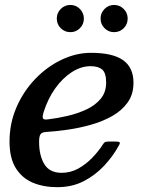

<svg xmlns="http://www.w3.org/2000/svg" viewBox="-20 -745 588 776"><path d="M441 -615Q464 -615 480 -631Q496 -647 496 -670Q496 -692.5 480 -708.8Q464 -725 441 -725Q418.5 -725 402.5 -708.8Q386.5 -692.5 386.5 -670Q386.5 -647 402.5 -631Q418.5 -615 441 -615ZM264.5 -615Q287 -615 303 -631Q319 -647 319 -670Q319 -692.5 303 -708.8Q287 -725 264.5 -725Q241.5 -725 225.5 -708.8Q209.5 -692.5 209.5 -670Q209.5 -647 225.5 -631Q241.5 -615 264.5 -615ZM18.5 -173Q18.5 -106.5 43.5 -66Q68.5 -25.5 111.8 -7Q155 11.5 212 11.5Q271.5 11.5 318.8 -13Q366 -37.5 401.2 -75.5Q436.5 -113.5 459 -154.5Q466.5 -166.5 463.5 -169.8Q460.5 -173 445 -173H422Q410 -173 405.5 -171.2Q401 -169.5 397 -163Q379 -134.5 353.5 -108Q328 -81.5 296.8 -64Q265.5 -46.5 229 -46.5Q180.5 -46.5 159.2 -81.5Q138 -116.5 138 -172Q138 -193.5 143.5 -202Q149 -210.5 165 -211.5Q205.5 -214 253 -220.8Q300.5 -227.5 347.5 -240.8Q394.5 -254 433.5 -276Q472.5 -298 496 -331Q519.5 -364 519.5 -410.5Q519.5 -472 477.5 -501.8Q435.5 -531.5 348 -531.5Q287.5 -531.5 228.8 -503.5Q170 -475.5 122.5 -426Q75 -376.5 46.8 -311.8Q18.5 -247 18.5 -173ZM173.5 -262.5Q155.5 -260 153.2 -267.8Q151 -275.5 157 -294Q174.5 -348 204.2 -389.2Q234 -430.5 271 -454Q308 -477.5 346 -477.5Q377.5 -477.5 393.2 -463.8Q409 -450 409 -411Q409 -372 386.8 -345.5Q364.5 -319 329 -302.5Q293.5 -286 252.5 -276.5Q211.5 -267 173.5 -262.5Z"/></svg>

Font: Besley Medium
Style: Italic
Weight: 500
Italic angle: -13°
Designer: Owen Earl
Foundry: indestructible type*
Version: Version 2.001